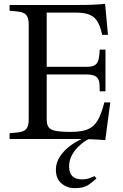

<svg xmlns="http://www.w3.org/2000/svg" viewBox="-20 -726 642 1003"><path d="M530 6Q493 3 454.5 1.5Q416 0 386 0H30V-30L71 -34Q104 -37 117 -52Q130 -67 130 -102V-598Q130 -633 117 -648Q104 -663 71 -666L30 -670V-700H388Q436 -700 468.5 -701.5Q501 -703 529 -706L544 -544H514Q500 -610 471 -635Q442 -660 380 -660H224V-377H433Q468 -377 482 -390.5Q496 -404 499 -441L501 -467H531V-249H501L500 -283Q499 -312 483.5 -324.5Q468 -337 433 -337H224V-102Q224 -76 233.5 -62Q243 -48 270 -42.5Q297 -37 350 -37Q406 -37 438.5 -50.5Q471 -64 490.5 -97.5Q510 -131 525 -191H556ZM371 257Q331 257 301.5 232.5Q272 208 272 161Q272 122 294.5 89.5Q317 57 349 34Q381 11 408 0H446Q436 3 419 15Q402 27 384 45.5Q366 64 353.5 89Q341 114 341 143Q341 211 408 211Q431 211 448.5 204.5Q466 198 474 194L484 206Q470 220 444 238.5Q418 257 371 257Z"/></svg>

Font: Hedvig Letters Serif 24pt 24pt
Style: Regular
Weight: 400
Version: Version 1.000